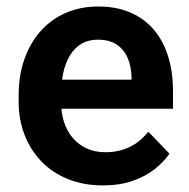

<svg xmlns="http://www.w3.org/2000/svg" viewBox="-20 -558 578 588"><path d="M295.4 9.8Q235.4 9.8 187.5 -9.8Q139.6 -29.3 106.2 -64.2Q72.8 -99.1 54.9 -145.8Q37.1 -192.4 37.1 -246.1V-265.6Q37.1 -326.7 54.7 -376.7Q72.3 -426.8 104.5 -462.9Q136.7 -499 181.6 -518.6Q226.6 -538.1 280.8 -538.1Q336.9 -538.1 379.9 -519.3Q422.9 -500.5 451.7 -466.3Q480.5 -432.1 495.1 -384.5Q509.8 -336.9 509.8 -279.3V-225.1H95.7V-314H382.8V-323.7Q381.8 -354.5 371.1 -380.1Q360.4 -405.8 337.9 -421.1Q315.4 -436.5 279.8 -436.5Q251 -436.5 229.7 -424.1Q208.5 -411.6 194.6 -388.9Q180.7 -366.2 173.8 -335Q167 -303.7 167 -265.6V-246.1Q167 -212.9 176 -184.6Q185.1 -156.2 202.9 -135.5Q220.7 -114.7 245.8 -103.3Q271 -91.8 303.2 -91.8Q343.8 -91.8 376.7 -107.7Q409.7 -123.5 434.1 -154.8L499 -87.4Q482.4 -63 454.3 -40.5Q426.3 -18.1 386.7 -4.2Q347.2 9.8 295.4 9.8Z"/></svg>

Font: Roboto SemiBold
Style: Regular
Weight: 600
Designer: Christian Robertson
Foundry: Google
Version: Version 3.009; 2024